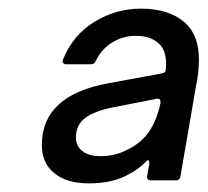

<svg xmlns="http://www.w3.org/2000/svg" viewBox="-20 -794 481 445"><path d="M77 -458Q77 -573 231 -601L356 -624Q364 -626 364 -631Q365 -637 365 -647Q365 -672 353 -688Q333 -711 295 -711Q265 -711 240 -695.5Q215 -680 202 -653Q199 -645 191 -645H133Q129 -645 126.5 -648Q124 -651 126 -656Q149 -713 199 -743.5Q249 -774 307 -774Q342 -774 370 -764Q398 -754 416 -734Q441 -706 441 -656Q441 -625 434 -593L398 -384Q396 -376 388 -376H329Q325 -376 322.5 -379Q320 -382 321 -386L326 -414V-417Q326 -422 323.5 -422.5Q321 -423 318 -419Q300 -401 280 -391Q243 -369 186 -369Q135 -369 106 -392.5Q77 -416 77 -458ZM271 -445Q306 -461 324.5 -487.5Q343 -514 352 -555V-557Q352 -567 343 -565L241 -545Q200 -537 178 -521Q156 -505 156 -475Q156 -455 171.5 -443.5Q187 -432 213 -432Q245 -432 271 -445Z"/></svg>

Font: Open Sauce Two Medium Italic
Style: Regular
Weight: 500
Italic angle: -10°
Designer: Alfredo Marco Pradil
Foundry: Creative Sauce Fz LLC
Version: Version 1.477